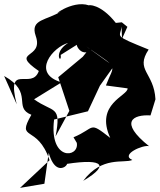

<svg xmlns="http://www.w3.org/2000/svg" viewBox="-31 -801 773 930"><path d="M560 -613 586 -671 559 -693 530 -690C455 -785 395 -777 400 -775C316 -804 204 -710 266 -747C197 -701 113 -710 142 -627C183 -512 12 -557 157 -457C123 -360 -4 -504 50 -296L-11 -433C134 -352 30 -281 121 -245C45 -113 150 -202 209 -25L66 109L184 89L205 -61C249 98 349 -58 256 -1C456 -37 515 -10 372 75C463 -47 568 -8 610 -26C550 -52 662 -101 691 -93C542 -212 615 -247 698 -242L722 -320C715 -451 622 -460 689 -561C514 -632 551 -618 558 -672ZM341 -584C341 -566 397 -485 464 -643L370 -526L251 -427L305 -264L238 -140C268 -294 227 -253 134 -320L267 -402C117 -447 227 -574 299 -593C222 -545 269 -485 263 -535ZM341 -109C354 -36 206 -18 231 -222L395 -262L453 -386L520 -480L387 -576C550 -462 523 -496 482 -387L587 -373C590 -337 427 -299 503 -133C396 -217 433 -181 325 -136Z"/></svg>

Font: Asimov Silicon
Style: Regular
Weight: 400
Designer: Google
Version: Version 2.000980; 2014